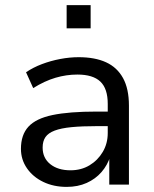

<svg xmlns="http://www.w3.org/2000/svg" viewBox="-20 -723 605 752"><path d="M241 9Q190 9 149.5 -10.5Q109 -30 85.5 -64Q62 -98 62 -140Q62 -195 91.5 -227Q121 -259 186 -272.5Q251 -286 358 -286H416V-229H361Q301 -229 260 -225Q219 -221 194 -211.5Q169 -202 158 -186Q147 -170 147 -145Q147 -104 177 -80Q207 -56 256 -56Q298 -56 330.5 -75.5Q363 -95 382.5 -128Q402 -161 402 -202V-316Q402 -376 373 -403.5Q344 -431 283 -431Q240 -431 197.5 -418.5Q155 -406 110 -378L82 -440Q110 -459 144.5 -472Q179 -485 216 -492Q253 -499 288 -499Q352 -499 395.5 -479Q439 -459 462 -417Q485 -375 485 -309V0H408V-111H412Q401 -76 377.5 -49Q354 -22 319.5 -6.5Q285 9 241 9ZM241 -612V-703H335V-612Z"/></svg>

Font: Nunito Sans 10pt
Style: Regular
Weight: 400
Designer: Vernon Adams
Foundry: Vernon Adams
Version: Version 3.101;gftools[0.9.27]